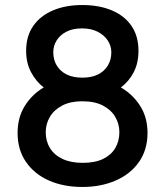

<svg xmlns="http://www.w3.org/2000/svg" viewBox="-20 -732 658 764"><path d="M308 12Q233 12 175 -13.5Q117 -39 83.5 -87.5Q50 -136 50 -203Q50 -265 79 -311Q108 -357 154 -384Q124 -407 104 -444Q84 -481 84 -530Q84 -588 112 -628.5Q140 -669 190.5 -690.5Q241 -712 307 -712Q375 -712 425.5 -690.5Q476 -669 503.5 -628.5Q531 -588 531 -530Q531 -481 512 -444.5Q493 -408 461 -384Q508 -357 537.5 -311Q567 -265 567 -203Q567 -136 533 -87.5Q499 -39 440 -13.5Q381 12 308 12ZM309 -84Q358 -84 390 -99.5Q422 -115 438.5 -142.5Q455 -170 455 -206Q455 -239 438.5 -267Q422 -295 389.5 -312Q357 -329 307 -329Q260 -329 227.5 -312Q195 -295 178.5 -267Q162 -239 162 -206Q162 -170 179 -142.5Q196 -115 229 -99.5Q262 -84 309 -84ZM308 -423Q344 -423 369.5 -435.5Q395 -448 409 -471Q423 -494 423 -524Q423 -549 409 -570.5Q395 -592 369 -605.5Q343 -619 306 -619Q269 -619 243.5 -605.5Q218 -592 205 -570.5Q192 -549 192 -524Q192 -494 206 -471Q220 -448 245.5 -435.5Q271 -423 308 -423Z"/></svg>

Font: Inclusive Sans Medium
Style: Regular
Weight: 500
Designer: Olivia King
Foundry: Olivia King
Version: Version 2.004